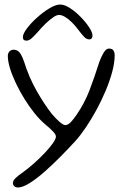

<svg xmlns="http://www.w3.org/2000/svg" viewBox="-20 -647 562 848"><path d="M60 181Q48.5 181 42.8 175.2Q37 169.5 37 161.5Q37 151 48.5 139.8Q60 128.5 76.5 117.5Q105 97 131.8 73Q158.5 49 180 26Q201.5 3 214.2 -15.5Q227 -34 227 -44Q227 -52.5 214 -66.5Q201 -80.5 176.5 -100.5Q154.5 -119.5 131.5 -148.2Q108.5 -177 87.5 -211Q66.5 -245 50 -279.8Q33.5 -314.5 24 -345.8Q14.5 -377 14.5 -400.5Q14.5 -408.5 18 -414.8Q21.5 -421 27.2 -424.2Q33 -427.5 40 -427.5Q54.5 -427.5 64.8 -417Q75 -406.5 86 -375.5Q108 -305 142.2 -245Q176.5 -185 208.5 -144.5Q225 -124.5 242.2 -109.5Q259.5 -94.5 268 -94.5Q281 -94.5 294.2 -109.2Q307.5 -124 317.5 -139Q353.5 -191 375.5 -248.8Q397.5 -306.5 418.5 -373Q428 -398.5 438.5 -415.5Q449 -432.5 461.5 -432.5Q475.5 -432.5 481 -424Q486.5 -415.5 486.5 -403Q486.5 -370 475.5 -329.2Q464.5 -288.5 446.2 -245.2Q428 -202 405.5 -160.8Q383 -119.5 359.5 -84.8Q336 -50 315 -26.5Q285.5 6 249.8 42.2Q214 78.5 178.2 110.2Q142.5 142 111.2 161.5Q80 181 60 181ZM96.5 -467.5Q81 -467.5 81 -483Q81 -497.5 98.8 -521.2Q116.5 -545 143.5 -569.2Q170.5 -593.5 198.2 -610.2Q226 -627 246 -627Q265 -627 289.2 -611.2Q313.5 -595.5 336.2 -572.2Q359 -549 373.8 -526.2Q388.5 -503.5 388.5 -490Q388.5 -482 384.8 -477.5Q381 -473 374.5 -473Q362.5 -473 351.8 -484Q341 -495 323 -519Q311 -535 296.5 -549.2Q282 -563.5 267.5 -572.2Q253 -581 240.5 -581Q230 -581 214.5 -570.2Q199 -559.5 181.5 -542.8Q164 -526 148.5 -507.5Q128.5 -485 117.8 -476.2Q107 -467.5 96.5 -467.5Z"/></svg>

Font: Gluten ExtraLight
Style: Regular
Weight: 250
Designer: Tyler Finck
Foundry: Etcetera Type Company
Version: Version 1.300